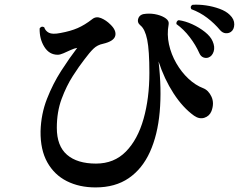

<svg xmlns="http://www.w3.org/2000/svg" viewBox="-20 -805 1043 838"><path d="M397 13Q326 13 271.5 -14.5Q217 -42 186.5 -96.5Q156 -151 157 -232Q159 -307 185 -373.5Q211 -440 247.5 -496.5Q284 -553 317 -596Q304 -594 288 -586.5Q272 -579 257 -572.5Q242 -566 232 -566Q195 -566 173.5 -600.5Q152 -635 153 -681Q161 -693 173 -686Q178 -670 193.5 -662Q209 -654 244 -661Q288 -669 319 -682.5Q350 -696 382 -721Q399 -735 421 -726Q443 -717 462 -698Q489 -672 483 -648.5Q477 -625 430 -614Q405 -609 388 -592.5Q371 -576 348 -545Q326 -517 298 -473.5Q270 -430 249 -373.5Q228 -317 228 -247Q228 -168 272.5 -129.5Q317 -91 399 -91Q478 -91 529.5 -143.5Q581 -196 606.5 -286Q632 -376 632 -487Q632 -585 622.5 -631.5Q613 -678 593 -694Q577 -707 584 -725.5Q591 -744 618 -745Q643 -747 666.5 -741Q690 -735 704.5 -724Q719 -713 716 -698Q708 -655 717.5 -611.5Q727 -568 749.5 -529Q772 -490 802.5 -461.5Q833 -433 867 -420Q890 -411 903 -383Q916 -355 903 -320Q894 -298 872 -291Q850 -284 827 -300Q778 -335 737.5 -397.5Q697 -460 672 -537Q686 -417 677 -316.5Q668 -216 634.5 -142Q601 -68 542 -27.5Q483 13 397 13ZM890 -554Q879 -550 867.5 -554.5Q856 -559 850 -573Q834 -609 808 -643Q782 -677 750 -700Q749 -706 752 -711Q755 -716 760 -717Q789 -713 819.5 -699Q850 -685 874.5 -665.5Q899 -646 908 -625Q919 -600 912.5 -580Q906 -560 890 -554ZM988 -666Q978 -659 965 -660Q952 -661 941 -673Q916 -703 884.5 -727Q853 -751 815 -765Q808 -777 820 -784Q847 -786 878.5 -781.5Q910 -777 938.5 -766.5Q967 -756 983 -740Q1003 -721 1002.5 -698.5Q1002 -676 988 -666Z"/></svg>

Font: Zen Old Mincho Black
Style: Regular
Weight: 900
Designer: Yoshimichi Ohira
Foundry: Positype
Version: Version 1.001